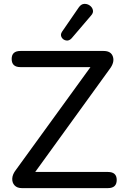

<svg xmlns="http://www.w3.org/2000/svg" viewBox="-20 -967 635 987"><path d="M348 -770Q335 -756 319.5 -759Q304 -762 296.5 -775.5Q289 -789 299 -804L385 -929Q397 -946 412.5 -947Q428 -948 441 -939Q454 -930 457.5 -915.5Q461 -901 448 -887ZM92 0Q68 0 55 -14Q42 -28 43 -49.5Q44 -71 62 -94L445 -622H85Q40 -622 40 -664Q40 -705 85 -705H513Q551 -705 560.5 -675.5Q570 -646 543 -611L161 -83H535Q580 -83 580 -42Q580 0 535 0Z"/></svg>

Font: Chiron GoRound TC
Style: Regular
Weight: 400
Designer: Ryoko NISHIZUKA 西塚涼子 (kana, bopomofo & ideographs); Paul D. Hunt (Latin, Greek & Cyrillic); Sandoll Communications 산돌커뮤니
Foundry: Adobe
Version: Version 1.000;hotconv 1.1.1;makeotfexe 2.6.0